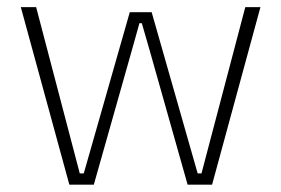

<svg xmlns="http://www.w3.org/2000/svg" viewBox="-20 -506 771 526"><path d="M170 0 37 -486.5H79L198.5 -31H209.5L335.5 -472.5H395.5L521.5 -31H532L652 -486.5H693.5L561 0H494L390 -368L368.5 -442.5H362L341 -367.5L237 0Z"/></svg>

Font: Anek Gujarati Medium ExtraLight
Style: Regular
Weight: 250
Version: Version 1.003